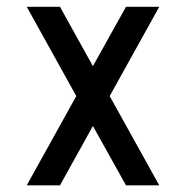

<svg xmlns="http://www.w3.org/2000/svg" viewBox="-20 -542 546 564"><path d="M447.8 -522 302.2 -259.8 447.8 2.4H350.1L252.9 -171.9L156.2 2.4H58.6L204.1 -259.8L58.6 -522H156.2L252.9 -347.7L350.1 -522Z"/></svg>

Font: Proletarsk
Style: Regular
Weight: 400
Designer: Peter Wiegel, original typeface by Carl Albert Fahrenwaldt 1901
Foundry: Peter Wiegel
Version: Version 1.000 2010 initial release